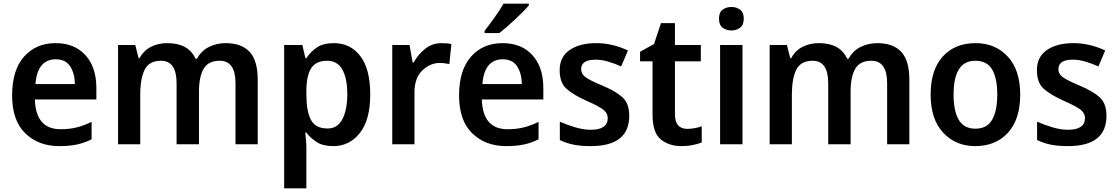

<svg xmlns="http://www.w3.org/2000/svg" viewBox="-20 -786 6088 1046"><path d="M283 -551Q176 -551 111 -477.5Q46 -404 46 -266Q46 -129 118 -59.5Q190 10 302 10Q360 10 400.5 1Q441 -8 479 -27V-122Q438 -102 398.5 -92Q359 -82 310 -82Q175 -82 170 -244H505V-306Q505 -420 445.5 -485.5Q386 -551 283 -551ZM284 -463Q337 -463 362 -425Q387 -387 388 -328H173Q184 -463 284 -463Z M1209 -551Q1161 -551 1119 -530.5Q1077 -510 1053 -466H1045Q1007 -551 891 -551Q842 -551 802.5 -531Q763 -511 740 -469H735L717 -541H623V0H744V-268Q744 -359 768.5 -407Q793 -455 857 -455Q942 -455 942 -333V0H1064V-286Q1064 -368 1089.5 -411.5Q1115 -455 1177 -455Q1263 -455 1263 -333V0H1384V-352Q1384 -456 1340 -503.5Q1296 -551 1209 -551Z M1763 -455Q1818 -455 1845 -407Q1872 -359 1872 -273Q1872 -188 1845.5 -137Q1819 -86 1765 -86Q1698 -86 1673.5 -134Q1649 -182 1649 -272V-288Q1649 -373 1675 -414Q1701 -455 1763 -455ZM1799 -551Q1740 -551 1705.5 -527Q1671 -503 1649 -469H1644L1627 -541H1528V240H1649V20Q1649 1 1647 -22.5Q1645 -46 1643 -64H1649Q1670 -35 1704.5 -12.5Q1739 10 1796 10Q1884 10 1940.5 -61.5Q1997 -133 1997 -271Q1997 -410 1943 -480.5Q1889 -551 1799 -551Z M2385 -551Q2335 -551 2296 -520Q2257 -489 2234 -446H2228L2211 -541H2117V0H2238V-282Q2238 -362 2281 -402.5Q2324 -443 2375 -443Q2390 -443 2403.5 -441Q2417 -439 2428 -437L2439 -546Q2417 -551 2385 -551Z M2718 -551Q2611 -551 2546 -477.5Q2481 -404 2481 -266Q2481 -129 2553 -59.5Q2625 10 2737 10Q2795 10 2835.5 1Q2876 -8 2914 -27V-122Q2873 -102 2833.5 -92Q2794 -82 2745 -82Q2610 -82 2605 -244H2940V-306Q2940 -420 2880.5 -485.5Q2821 -551 2718 -551ZM2719 -463Q2772 -463 2797 -425Q2822 -387 2823 -328H2608Q2619 -463 2719 -463ZM2861 -766H2723Q2704 -732 2673 -689Q2642 -646 2620 -618V-606H2700Q2736 -633 2786.5 -680.5Q2837 -728 2861 -756Z M3408 -155Q3408 -223 3370.5 -256.5Q3333 -290 3263 -319Q3194 -348 3170 -365.5Q3146 -383 3146 -409Q3146 -461 3225 -461Q3257 -461 3293 -450.5Q3329 -440 3364 -424L3401 -511Q3316 -551 3228 -551Q3138 -551 3083.5 -513.5Q3029 -476 3029 -404Q3029 -336 3065.5 -303Q3102 -270 3173 -238Q3246 -206 3268.5 -187Q3291 -168 3291 -143Q3291 -79 3198 -79Q3159 -79 3113.5 -92.5Q3068 -106 3030 -123V-23Q3065 -6 3104.5 2Q3144 10 3198 10Q3408 10 3408 -155Z M3724 -84Q3657 -84 3657 -164V-452H3798V-541H3657V-660H3581L3543 -546L3467 -504V-452H3535V-163Q3535 -62 3580.5 -26Q3626 10 3692 10Q3726 10 3755 4Q3784 -2 3803 -10V-98Q3764 -84 3724 -84Z M3965 -748Q3937 -748 3917 -733.5Q3897 -719 3897 -684Q3897 -650 3917 -635Q3937 -620 3965 -620Q3992 -620 4012 -635Q4032 -650 4032 -684Q4032 -719 4012 -733.5Q3992 -748 3965 -748ZM4025 -541H3903V0H4025Z M4759 -551Q4711 -551 4669 -530.5Q4627 -510 4603 -466H4595Q4557 -551 4441 -551Q4392 -551 4352.5 -531Q4313 -511 4290 -469H4285L4267 -541H4173V0H4294V-268Q4294 -359 4318.5 -407Q4343 -455 4407 -455Q4492 -455 4492 -333V0H4614V-286Q4614 -368 4639.5 -411.5Q4665 -455 4727 -455Q4813 -455 4813 -333V0H4934V-352Q4934 -456 4890 -503.5Q4846 -551 4759 -551Z M5538 -271Q5538 -405 5470 -478Q5402 -551 5295 -551Q5182 -551 5116 -478Q5050 -405 5050 -271Q5050 -136 5118.5 -63Q5187 10 5292 10Q5405 10 5471.5 -63Q5538 -136 5538 -271ZM5175 -271Q5175 -455 5293 -455Q5357 -455 5385 -407.5Q5413 -360 5413 -271Q5413 -182 5385 -133.5Q5357 -85 5294 -85Q5231 -85 5203 -133.5Q5175 -182 5175 -271Z M6008 -155Q6008 -223 5970.5 -256.5Q5933 -290 5863 -319Q5794 -348 5770 -365.5Q5746 -383 5746 -409Q5746 -461 5825 -461Q5857 -461 5893 -450.5Q5929 -440 5964 -424L6001 -511Q5916 -551 5828 -551Q5738 -551 5683.5 -513.5Q5629 -476 5629 -404Q5629 -336 5665.5 -303Q5702 -270 5773 -238Q5846 -206 5868.5 -187Q5891 -168 5891 -143Q5891 -79 5798 -79Q5759 -79 5713.5 -92.5Q5668 -106 5630 -123V-23Q5665 -6 5704.5 2Q5744 10 5798 10Q6008 10 6008 -155Z"/></svg>

Font: Noto Sans Display Medium
Style: Regular
Weight: 500
Designer: Monotype Design Team
Foundry: Monotype Imaging Inc.
Version: Version 1.900